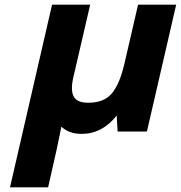

<svg xmlns="http://www.w3.org/2000/svg" viewBox="-20 -566 778 826"><path d="M482 -69Q420 10 331 10Q277 10 244 -21L240 -1L224 76L187 240H23L204 -546H368L295 -231Q283 -178 297 -151Q311 -124 359 -124Q428 -124 461.5 -164.5Q495 -205 515 -291L574 -546H738L612 0H486Z"/></svg>

Font: Passageway
Style: BdIt
Weight: 700
Foundry: Ascender Corporation
Version: Version 1.11